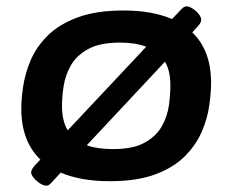

<svg xmlns="http://www.w3.org/2000/svg" viewBox="-20 -563 731 604"><path d="M126 21Q117 21 106 14Q95 7 86.5 -3Q78 -13 78 -21Q78 -29 89 -42L107 -61Q47 -119 47 -221Q47 -252 53 -292Q59 -332 76.5 -373.5Q94 -415 129.5 -450.5Q165 -486 223.5 -508Q282 -530 369 -530Q459 -530 521 -503L544 -527Q550 -534 555.5 -538.5Q561 -543 567 -543Q575 -543 586 -536Q597 -529 605 -519Q613 -509 613 -501Q613 -492 603 -481L585 -461Q644 -404 644 -303Q644 -273 638.5 -232.5Q633 -192 615.5 -150.5Q598 -109 563 -73Q528 -37 470 -15Q412 7 325 7Q234 7 171 -20L148 5Q142 12 137 16.5Q132 21 126 21ZM175 -229Q175 -183 193 -153L440 -416Q406 -429 358 -429Q294 -429 257 -408.5Q220 -388 202.5 -356.5Q185 -325 180 -291Q175 -257 175 -229ZM335 -94Q399 -94 435.5 -114.5Q472 -135 489.5 -166.5Q507 -198 511.5 -232.5Q516 -267 516 -295Q516 -340 499 -369L253 -106Q286 -94 335 -94Z"/></svg>

Font: Asap Expanded Expanded SemiBold
Style: Italic
Weight: 600
Width: 7
Italic angle: -6°
Designer: Pablo Cosgaya
Foundry: Omnibus-Type
Version: Version 3.001; ttfautohint (v1.8.4.7-5d5b)